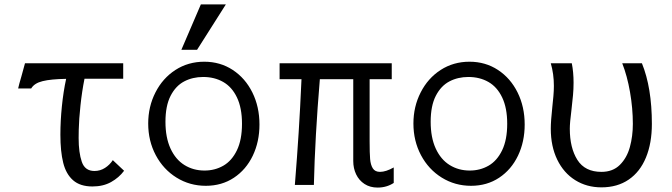

<svg xmlns="http://www.w3.org/2000/svg" viewBox="-20 -836 3040 868"><path d="M77 -491.5Q85.5 -520.5 93 -550H537V-480H362Q350.5 -422.5 343.8 -359.5Q337 -296.5 336 -249L335.5 -212Q335.5 -146 349.8 -104.5Q364 -63 407 -63Q433 -63 454.5 -76.8Q476 -90.5 490 -112L541 -64Q518 -33 482.2 -13Q446.5 7 398 7Q342.5 7 310.5 -21Q278.5 -49 265.8 -100Q253 -151 253 -227Q253 -289.5 259.8 -355.8Q266.5 -422 279 -479.5Q210.5 -478.5 172.8 -469.2Q135 -460 121 -436H62Q66 -454.5 77 -491.5Z M650 -277.5Q650 -354 682.8 -418.2Q715.5 -482.5 773.2 -519.8Q831 -557 903.5 -557Q975.5 -557 1032.2 -519.8Q1089 -482.5 1121 -417.8Q1153 -353 1153 -273Q1153 -195.5 1122.8 -132.2Q1092.5 -69 1037.5 -32.5Q982.5 4 910.5 4Q838 4 778.2 -33Q718.5 -70 684.2 -134.5Q650 -199 650 -277.5ZM1074 -276.5Q1074 -348 1051.2 -395.5Q1028.5 -443 989 -465.5Q949.5 -488 898.5 -488Q851 -488 812.8 -468Q774.5 -448 751.2 -402.8Q728 -357.5 728 -285.5Q728 -214 751 -164.2Q774 -114.5 814 -89.8Q854 -65 904.5 -65Q951.5 -65 989.8 -87Q1028 -109 1051 -156.5Q1074 -204 1074 -276.5ZM800 -611 888 -816H1001L871 -611Z M1577 -108V-478H1426Q1404 -216 1399 0H1313Q1323.5 -130.5 1330.2 -237.2Q1337 -344 1343 -478H1244V-550H1751V-478H1651V-197Q1651 -144 1653.2 -117.2Q1655.5 -90.5 1665.5 -74.8Q1675.5 -59 1698 -59Q1724.5 -59 1760 -79V-9Q1728 12 1687 12Q1653 12 1628 -4.2Q1603 -20.5 1590 -47.8Q1577 -75 1577 -108Z M1849 -277.5Q1849 -354 1881.8 -418.2Q1914.5 -482.5 1972.2 -519.8Q2030 -557 2102.5 -557Q2174.5 -557 2231.2 -519.8Q2288 -482.5 2320 -417.8Q2352 -353 2352 -273Q2352 -195.5 2321.8 -132.2Q2291.5 -69 2236.5 -32.5Q2181.5 4 2109.5 4Q2037 4 1977.2 -33Q1917.5 -70 1883.2 -134.5Q1849 -199 1849 -277.5ZM2273 -276.5Q2273 -348 2250.2 -395.5Q2227.5 -443 2188 -465.5Q2148.5 -488 2097.5 -488Q2050 -488 2011.8 -468Q1973.5 -448 1950.2 -402.8Q1927 -357.5 1927 -285.5Q1927 -214 1950 -164.2Q1973 -114.5 2013 -89.8Q2053 -65 2103.5 -65Q2150.5 -65 2188.8 -87Q2227 -109 2250 -156.5Q2273 -204 2273 -276.5Z M2470 -254Q2470 -289 2477 -353Q2479.5 -376.5 2481.8 -401.2Q2484 -426 2484 -447.5Q2484 -501.5 2470 -550H2565Q2573 -510 2573 -462Q2573 -433 2570.5 -406.2Q2568 -379.5 2563.5 -339.5Q2556 -281.5 2556 -254Q2556 -167.5 2590.2 -113.2Q2624.5 -59 2699 -59Q2750.5 -59 2782.2 -90.5Q2814 -122 2827.5 -171Q2841 -220 2841 -276Q2841 -346.5 2828.2 -419.8Q2815.5 -493 2793 -550H2882Q2927 -439.5 2927 -276Q2927 -188.5 2900.2 -123.8Q2873.5 -59 2822.2 -24Q2771 11 2699 11Q2632.5 11 2580.5 -21.5Q2528.5 -54 2499.2 -114.2Q2470 -174.5 2470 -254Z"/></svg>

Font: JuliaMono
Style: Regular
Weight: 400
Monospace: yes
Designer: cormullion
Foundry: corm
Version: Version 0.055; ttfautohint (v1.8.4)